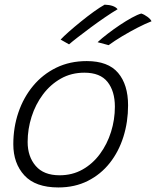

<svg xmlns="http://www.w3.org/2000/svg" viewBox="-20 -806 686 844"><path d="M236.5 18Q136 18 87.2 -35Q38.5 -88 38.5 -172Q38.5 -246 61 -312Q83.5 -378 125.8 -428.8Q168 -479.5 227.5 -508.5Q287 -537.5 361.5 -537.5Q455 -537.5 499 -485.8Q543 -434 543 -343Q543 -270 522.5 -204.8Q502 -139.5 462.5 -89.5Q423 -39.5 366 -10.8Q309 18 236.5 18ZM242 -35.5Q298 -35.5 342.8 -60.8Q387.5 -86 419.2 -129Q451 -172 468 -226Q485 -280 485 -337Q485 -405 452.8 -445.8Q420.5 -486.5 351 -486.5Q293.5 -486.5 247.5 -460.5Q201.5 -434.5 168.8 -390.8Q136 -347 118.8 -292.8Q101.5 -238.5 101.5 -182Q101.5 -118 136.8 -76.8Q172 -35.5 242 -35.5ZM440 -785.5Q482 -784 497 -765.5Q472.5 -751 441 -729.5Q409.5 -708 378.5 -685Q347.5 -662 322 -642.2Q296.5 -622.5 283.5 -611L246.5 -632Q259 -645.5 283 -666.8Q307 -688 335.8 -711.2Q364.5 -734.5 392.2 -754.5Q420 -774.5 440 -785.5ZM601 -746.5Q614 -742.5 628 -732.2Q642 -722 646 -712.5Q619 -702 585 -684.5Q551 -667 517.2 -646.8Q483.5 -626.5 457.5 -607.5L409 -620.5Q427 -637.5 452.8 -657.2Q478.5 -677 506.5 -695.8Q534.5 -714.5 559.5 -728.2Q584.5 -742 601 -746.5Z"/></svg>

Font: Grandstander ExtraLight
Style: Italic
Weight: 200
Italic angle: -15°
Designer: Tyler Finck
Foundry: Etcetera Type Co
Version: Version 1.200; ttfautohint (v1.8.3)